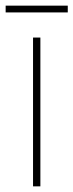

<svg xmlns="http://www.w3.org/2000/svg" viewBox="-40 -660 260 680"><path d="M103 0H77V-527H103ZM200 -640V-616H-20V-640Z"/></svg>

Font: Noto Sans Bengali Condensed Thin
Style: Regular
Weight: 100
Width: 3
Designer: Joana Ranito - Universal Thirst; Jelle Bosma - Monotype Design Team
Foundry: Universal Thirst ehf.
Version: Version 3.000; ttfautohint (v1.8.4.7-5d5b)